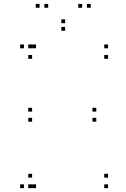

<svg xmlns="http://www.w3.org/2000/svg" viewBox="-20 -972 660 1002"><path d="M168 -720V-740H148V-720ZM105 -720V-740H85V-720ZM105 10V-10H85V10ZM168 10V-10H148V10ZM147.5 -45V-65H127.5V-45ZM147.5 10V-10H127.5V10ZM544 10V-10H524V10ZM544 -45V-65H524V-45ZM147.5 -389.5V-409.5H127.5V-389.5ZM147.5 -337V-357H127.5V-337ZM482.5 -337V-357H462.5V-337ZM482.5 -389.5V-409.5H462.5V-389.5ZM544 -720V-740H524V-720ZM147.5 -720V-740H127.5V-720ZM147.5 -665V-685H127.5V-665ZM544 -665V-685H524V-665ZM320 -811.5V-831.5H300V-811.5ZM453.5 -931.5V-951.5H433.5V-931.5ZM408.5 -931.5V-951.5H388.5V-931.5ZM320 -851V-871H300V-851ZM231.5 -931.5V-951.5H211.5V-931.5ZM186.5 -931.5V-951.5H166.5V-931.5Z"/></svg>

Font: Monaspace Neon Dots Var
Style: Regular
Weight: 400
Designer: Riley Cran and the Lettermatic Team
Version: Version 1.100 (Monaspace Neon Dots)